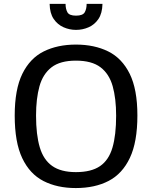

<svg xmlns="http://www.w3.org/2000/svg" viewBox="-20 -956 783 988"><path d="M370.1 11.7Q274.4 11.7 203.9 -24.4Q133.3 -60.5 94.5 -142.1Q55.7 -223.6 55.7 -361.3Q55.7 -496.1 95 -576.2Q134.3 -656.2 205.1 -691.4Q275.9 -726.6 370.6 -726.6Q465.8 -726.6 536.9 -691.4Q607.9 -656.2 647.5 -576.2Q687 -496.1 687 -361.8Q687 -225.6 648.4 -143.8Q609.9 -62 539.1 -25.1Q468.3 11.7 370.1 11.7ZM370.6 -70.3Q449.7 -70.3 494.9 -101.3Q540 -132.3 558.8 -196.8Q577.6 -261.2 577.6 -360.8Q577.6 -449.2 559.8 -512.5Q542 -575.7 497.1 -609.9Q452.1 -644 370.6 -644Q289.6 -644 245.1 -609.6Q200.7 -575.2 183.1 -512Q165.5 -448.7 165.5 -361.3Q165.5 -262.7 184.6 -198.2Q203.6 -133.8 248.5 -102.1Q293.5 -70.3 370.6 -70.3ZM371.1 -802.2Q337.9 -802.2 307.1 -815.7Q276.4 -829.1 256.3 -858.4Q236.3 -887.7 235.4 -936H317.4Q317.4 -910.2 326.9 -892.8Q336.4 -875.5 371.1 -875.5Q406.2 -875.5 416 -892.8Q425.8 -910.2 425.8 -936H507.3Q506.3 -887.7 486.6 -858.4Q466.8 -829.1 436 -815.7Q405.3 -802.2 371.1 -802.2Z"/></svg>

Font: Pontano Sans SemiBold
Style: Regular
Weight: 600
Designer: Vernon Adams
Foundry: Vernon Adams
Version: Version 2.001